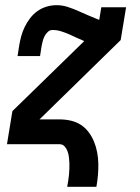

<svg xmlns="http://www.w3.org/2000/svg" viewBox="-20 -558 540 743"><path d="M240 165Q242 153 244 141.5Q246 130 247 118Q248 106 248.5 94.5Q249 83 248.5 71.5Q248 60 246.5 48.5Q245 37 241 26.5Q237 16 229.5 8Q222 0 210 0H7L28 -128L306 -399Q291 -405 276.5 -412Q262 -419 247 -425.5Q232 -432 216 -437Q200 -442 183 -442Q173 -442 165 -434.5Q157 -427 152.5 -418Q148 -409 145.5 -399.5Q143 -390 141 -380L135 -341H48L54 -380Q57 -399 62 -417.5Q67 -436 75.5 -453.5Q84 -471 96.5 -487.5Q109 -504 125.5 -515.5Q142 -527 161 -532.5Q180 -538 199 -538Q221 -538 242.5 -531Q264 -524 284 -515Q304 -506 324 -497.5Q344 -489 364 -481L372 -530H468L447 -403L133 -96H210Q233 -96 254.5 -91Q276 -86 293.5 -74.5Q311 -63 323.5 -46Q336 -29 344 -9.5Q352 10 356 31.5Q360 53 360.5 75Q361 97 359 120Q357 143 353 165Z"/></svg>

Font: Iosevka Slab
Style: Bold Italic
Weight: 700
Italic angle: -9°
Monospace: yes
Designer: Belleve Invis
Foundry: Belleve Invis
Version: Version 11.1.0; ttfautohint (v1.8.3)